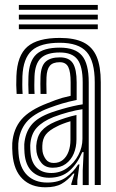

<svg xmlns="http://www.w3.org/2000/svg" viewBox="-20 -766 480 795"><path d="M372.3 0V-425.3Q372.3 -512.9 338.8 -550.9Q305.3 -588.9 227.6 -588.9Q147.6 -588.9 111.8 -556.7Q76 -524.5 72.8 -450.1Q72.3 -433.3 72.3 -414.5Q72.3 -395.7 73.7 -377.1H48.9Q47.5 -396.6 47.3 -413.6Q47.1 -430.5 47.9 -451.1Q51.2 -536.3 93.4 -572.6Q135.5 -609 227.6 -609Q288.4 -609 325.7 -590.4Q363 -571.8 380.2 -531.4Q397.3 -491.1 397.3 -425.3V0ZM192.5 -49.7Q229.4 -49.7 258.5 -70.7Q287.5 -91.6 304.5 -124.1Q321.4 -156.5 321.4 -190.8V-313.8Q295.5 -310.2 263.7 -301.6Q231.8 -293 201.3 -281.4Q156.5 -263.6 132.1 -237Q107.8 -210.5 105.2 -164.5Q104.9 -156.4 105.5 -148.5Q106.1 -140.6 106.5 -134.2Q109.7 -93.2 132.1 -71.5Q154.5 -49.7 192.5 -49.7ZM198.7 -71.5Q168.2 -71.5 152 -90.9Q135.7 -110.3 131.3 -136.4Q130.6 -142.2 130.2 -149.9Q129.8 -157.6 130 -162.2Q132.6 -200.4 151.6 -223.3Q170.7 -246.1 209 -262.2Q227.9 -270.3 251.2 -277.7Q274.5 -285.1 296.6 -289.9V-188.6Q296.6 -156.7 285.4 -130Q274.1 -103.3 252.3 -87.4Q230.5 -71.5 198.7 -71.5ZM202.3 -91.2Q225 -91.2 240.5 -104Q255.9 -116.8 263.8 -138.4Q271.7 -160 271.7 -186.4V-264Q253.9 -258.7 240.3 -253.4Q226.6 -248.2 217.1 -243.1Q184.2 -227.2 170.1 -209.4Q155.9 -191.6 155.2 -162.4Q155.1 -156.3 155.2 -150.5Q155.2 -144.8 156.2 -138.6Q158.9 -121.7 169.8 -106.4Q180.7 -91.2 202.3 -91.2ZM168 9.5Q108.6 9.5 73 -25.6Q37.3 -60.6 31.8 -127.9Q31 -138.8 30.6 -152Q30.2 -165.3 30.8 -173.4Q35.4 -232.4 68.8 -271.3Q102.2 -310.3 176.6 -338.7Q195.2 -346.1 209 -351.3Q222.8 -356.4 237.4 -360.7Q252 -364.9 272.5 -369.3V-425.5Q272.5 -468.6 262.7 -488.5Q252.8 -508.4 227.6 -508.4Q198.6 -508.4 186.2 -493.5Q173.8 -478.5 172.5 -445.8Q172.2 -437.3 172 -418Q171.9 -398.7 172.7 -377.1H147.9Q146.9 -401.7 147.2 -418.7Q147.4 -435.8 147.7 -448.3Q149.5 -493.3 169.4 -510.9Q189.2 -528.5 227.6 -528.5Q266.2 -528.5 281.8 -504Q297.4 -479.5 297.4 -425.5V-352.1Q263.5 -345.2 237.6 -337.4Q211.7 -329.6 184.8 -319.6Q117.5 -294.7 88.7 -259.3Q59.9 -223.9 55.8 -171.4Q55.3 -162.6 55.6 -151.3Q55.9 -140.1 56.8 -129.9Q61.4 -71.3 92.5 -40.7Q123.6 -10.1 175.9 -10.1Q223.4 -10.1 253.7 -31.8Q283.9 -53.4 303.4 -84.9H309L300.2 -19.3V0H275.3L275 -4.1L288.1 -47.3H283.5Q260.3 -19.1 234.9 -4.8Q209.5 9.5 168 9.5ZM322.5 0.2V-60L326.3 -136.1H320.7Q300.5 -88.1 267.8 -59Q235.1 -29.9 183.3 -30Q140.2 -30.2 112.9 -55.6Q85.6 -81.1 81.5 -132.1Q81.1 -139.9 80.6 -150.4Q80 -161 80.5 -168.8Q84.3 -216.1 109.5 -248Q134.6 -279.8 193.1 -300.5Q216.3 -308.6 239.1 -315.1Q261.9 -321.7 283.1 -326.5Q304.3 -331.4 322.4 -334V-425.3Q322.4 -491.4 300.6 -520Q278.7 -548.7 227.6 -548.7Q173.9 -548.7 149.4 -525.4Q124.8 -502.2 122.8 -448.9Q122.2 -432.7 122.1 -414.4Q122 -396.2 123.2 -377.1H98.4Q97.3 -397.4 97.2 -415.7Q97.2 -433.9 97.8 -449.4Q100.3 -513.4 130.5 -541.1Q160.6 -568.8 227.6 -568.8Q291.8 -568.8 319.6 -535.5Q347.4 -502.3 347.4 -425.3V0.2ZM384.9 -725.5H58.1V-745.6H384.9ZM384.9 -645H58.1V-665.1H384.9ZM384.9 -685.2H58.1V-705.4H384.9Z"/></svg>

Font: Big Shoulders Inline Display SC Thin
Style: Regular
Weight: 100
Designer: Patric King
Foundry: XO Type Co
Version: Version 2.002